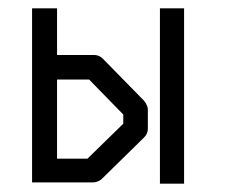

<svg xmlns="http://www.w3.org/2000/svg" viewBox="-20 -490 580 461"><path d="M57 -52V-470H117V-358H206Q218 -358 227 -349L326 -248Q335 -236 335 -227V-181Q335 -169 326 -160L223 -59Q213.5 -52 202 -52ZM117 -109H190L276 -193V-215L194 -299H117ZM364 -470H422V-49H364Z"/></svg>

Font: IBM 3270
Style: Regular
Weight: 400
Monospace: yes
Version: Version 2.3.1